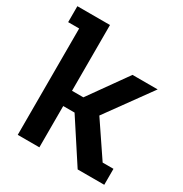

<svg xmlns="http://www.w3.org/2000/svg" viewBox="-162 -814 895 938"><g transform="rotate(30 286.0 -345.0)"><path d="M68 -600H6V-690H190V-319H254L407 -534H549L366 -281L495 -90H556V0H406L254 -233H190V0H68Z"/></g></svg>

Font: Mozilla Headline BETA SemiBold
Style: Regular
Weight: 600
Designer: Studio DRAMA
Foundry: Studio DRAMA
Version: Version 0.100